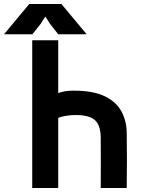

<svg xmlns="http://www.w3.org/2000/svg" viewBox="-105 -933 708 953"><path d="M184 0H55V-733H184V-471Q215 -483 260 -483Q360 -483 417.5 -454Q475 -425 499.5 -377Q524 -329 524 -271Q525 -200 525 -135.5Q525 -71 524 0H395Q396 -125 395 -250Q394 -314 364.5 -338Q335 -362 273 -362Q246 -362 221 -358Q196 -354 184 -347ZM40 -913H200L325 -763H184L143 -815L120 -851L97 -815L56 -763H-85Z"/></svg>

Font: Kreadon
Style: Bold
Weight: 700
Designer: Reiya WATANABE
Foundry: StudioGnu
Version: Version 1.003; ttfautohint (v1.8.4.7-5d5b);gftools[0.9.32]